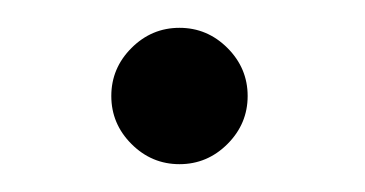

<svg xmlns="http://www.w3.org/2000/svg" viewBox="-20 -412 262 138"><path d="M158 -343Q158 -323 143.5 -308.5Q129 -294 109 -294Q89 -294 74.5 -308.5Q60 -323 60 -343Q60 -363 74.5 -377.5Q89 -392 109 -392Q129 -392 143.5 -377.5Q158 -363 158 -343Z"/></svg>

Font: Bad Comic
Style: Regular
Weight: 400
Designer: GGBotNet
Foundry: f0n7
Version: 0.9